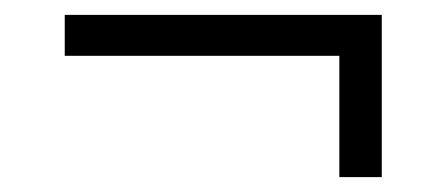

<svg xmlns="http://www.w3.org/2000/svg" viewBox="-20 -358 600 258"><path d="M67 -283H436V-120H493V-338H67Z"/></svg>

Font: RazerF5 Light
Style: Regular
Weight: 300
Foundry: Razer Inc.
Version: Version 2